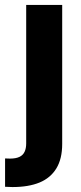

<svg xmlns="http://www.w3.org/2000/svg" viewBox="-48 -550 325 769"><path d="M201.1 -530.3V26.5Q201.1 86.2 177.7 124.6Q154.2 162.9 110.2 181.1Q66.1 199.2 2 199.2Q-7.3 199.2 -27.7 198.1V84.6Q-18.9 85.2 -7.8 85.2Q15.5 85.2 29.8 78.4Q44 71.7 50.4 58.1Q56.9 44.6 56.9 24.3V-530.3Z"/></svg>

Font: Pretendard GOV Variable
Style: Regular
Weight: 400
Designer: Base glyphs from Inter by Rasmus Andersson; Hangul glyphs from Noto Sans CJK(Source Han Sans) by Jang Soo-young and Kang
Foundry: Kil Hyung-jin
Version: Version 1.307;Glyphs 3.2 (3192)